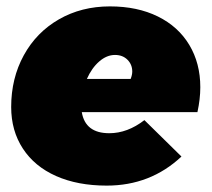

<svg xmlns="http://www.w3.org/2000/svg" viewBox="-20 -574 663 601"><path d="M607 -301Q607 -264 598 -223H236Q247 -157 322 -157Q379 -157 432 -198L548 -84Q451 7 314 7Q223 7 155.5 -23Q88 -53 51.5 -109Q15 -165 15 -239Q15 -329 54.5 -401Q94 -473 164.5 -513.5Q235 -554 324 -554Q410 -554 474 -522.5Q538 -491 572.5 -433.5Q607 -376 607 -301ZM394 -350Q394 -372 379 -387Q364 -402 340 -402Q314 -402 290.5 -381.5Q267 -361 252 -327H389Q394 -340 394 -350Z"/></svg>

Font: TypoPRO Montserrat
Style: Italic
Weight: 900
Italic angle: -11.3°
Designer: Julieta Ulanovsky
Foundry: Julieta Ulanovsky
Version: Version 6.001